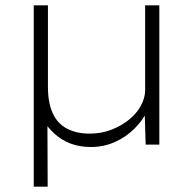

<svg xmlns="http://www.w3.org/2000/svg" viewBox="-20 -540 654 717"><path d="M106 157V-520H159V-216Q159 -157 176.5 -118Q194 -79 229.5 -60Q265 -41 315 -41Q359 -41 397 -56Q435 -71 463 -94Q491 -117 506.5 -146Q522 -175 522 -203V-520H575V0H524L520 -129L536 -136Q515 -92 482 -59.5Q449 -27 407.5 -9Q366 9 320 9Q276 9 242 -4.5Q208 -18 182 -42Q156 -66 138 -97L157 -104L158 157Z"/></svg>

Font: Lexend Exa ExtraLight
Style: Regular
Weight: 250
Designer: Bonnie Shaver-Troup, Thomas Jockin
Foundry: Lexend
Version: Version 1.007